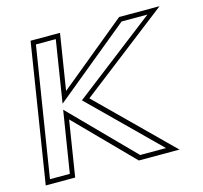

<svg xmlns="http://www.w3.org/2000/svg" viewBox="-89 -678 818 775"><g transform="rotate(-15 320.5 -290.0)"><path d="M10 0H133L170 -233L399 0H569L271 -294L641 -580H472L188 -347L225 -580H102ZM33 -20 119 -560H202L161 -301L477 -560H585L240 -294L518 -20H410L157 -277L116 -20Z"/></g></svg>

Font: Charger Pro
Style: OlObl
Weight: 900
Designer: Jasper
Foundry: Cannot Into Space Fonts
Version: Version 1.09